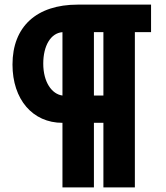

<svg xmlns="http://www.w3.org/2000/svg" viewBox="-20 -730 719 830"><path d="M34 -451C34 -300 121 -199 250 -199V80H386V-199H427V80H563V-591H633V-710H316C138 -710 34 -615 34 -451ZM167 -455C167 -532 199 -587 250 -591V-317C204 -323 167 -375 167 -455ZM427 -317H386V-591H427Z"/></svg>

Font: Raleway
Style: ExtraBold
Weight: 800
Designer: Matt McInerney, Pablo Impallari, Rodrigo Fuenzalida
Foundry: Matt McInerney, Pablo Impallari, Rodrigo Fuenzalida
Version: Version 3.000